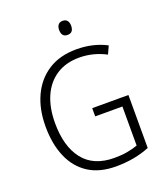

<svg xmlns="http://www.w3.org/2000/svg" viewBox="-164 -1022 981 1141"><g transform="rotate(-20 327.0 -451.0)"><path d="M356 -364H585V-29Q489 10 372 10Q268 10 198.5 -35Q129 -80 93.5 -162.5Q58 -245 58 -356Q58 -465 96.5 -548Q135 -631 208 -678Q281 -725 387 -725Q492 -725 576 -681L553 -631Q473 -673 385 -673Q300 -673 240 -633.5Q180 -594 149 -523Q118 -452 118 -356Q118 -208 183.5 -124.5Q249 -41 381 -41Q425 -41 461.5 -47.5Q498 -54 528 -65V-312H356ZM368 -912Q387 -912 396.5 -900Q406 -888 406 -868Q406 -823 368 -823Q330 -823 330 -868Q330 -888 339.5 -900Q349 -912 368 -912Z"/></g></svg>

Font: Noto Sans Lao SemiCondensed Light
Style: Regular
Weight: 300
Width: 4
Designer: Monotype Design Team
Foundry: Monotype Imaging Inc.
Version: Version 2.003; ttfautohint (v1.8.4.7-5d5b)